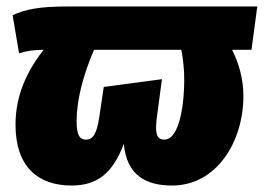

<svg xmlns="http://www.w3.org/2000/svg" viewBox="-20 -554 816 594"><path d="M776 -534H191C99 -534 59 -525 19 -507L39 -389C65 -397 79 -399 115 -400C62 -332 28 -258 28 -168C28 -37 99 20 201 20C278 20 328 -15 363 -109C372 -12 431 20 512 20C650 20 733 -115 733 -257C733 -312 718 -360 698 -400H758ZM550 -305C550 -242 538 -122 488 -122C460 -122 460 -152 466 -196L481 -309L301 -285L287 -191C279 -137 266 -122 246 -122C226 -122 217 -137 217 -180C217 -243 237 -322 271 -400H541C547 -369 550 -337 550 -305Z"/></svg>

Font: Fira Sans Heavy
Style: Italic
Weight: 900
Italic angle: -8°
Designer: bBox Type GmbH & Carrois Corporate GbR & Edenspiekermann AG
Foundry: bBox Type GmbH & Carrois Corporate GbR & Edenspiekermann AG
Version: Version 4.301;PS 004.301;hotconv 1.0.88;makeotf.lib2.5.64775